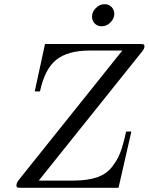

<svg xmlns="http://www.w3.org/2000/svg" viewBox="-20 -892 706 912"><path d="M58.1 -11.2Q58.1 -23.4 69.8 -38.1L561 -651.9H405.8Q302.7 -651.9 247.8 -608.4Q192.9 -564.9 169.9 -458H145L193.8 -683.1H640.1Q656.2 -683.1 661.1 -681.6Q666 -680.2 666 -671.9Q666 -659.7 654.8 -647L164.1 -34.2H327.1Q394 -34.2 439 -49.1Q483.9 -64 511 -97.9Q538.1 -131.8 552 -168.9Q565.9 -206.1 579.1 -267.1H604L543 0H84Q66.9 0 62.5 -1.7Q58.1 -3.4 58.1 -11.2ZM417 -813Q417 -835 435.1 -853.5Q453.1 -872.1 477.1 -872.1Q497.1 -872.1 510 -858.6Q522.9 -845.2 522.9 -826.2Q522.9 -804.2 504.9 -785.6Q486.8 -767.1 462.9 -767.1Q442.9 -767.1 429.9 -780.5Q417 -793.9 417 -813Z"/></svg>

Font: CMU Serif Extra
Style: RomanSlanted
Weight: 500
Italic angle: -9.46001°
Version: Version 0.7.0